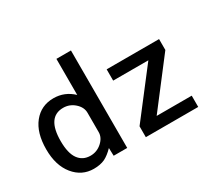

<svg xmlns="http://www.w3.org/2000/svg" viewBox="-142 -1011 1419 1283"><g transform="rotate(-30 568.0 -370.0)"><path d="M42 -260.7Q42 -388.7 100.1 -460.9Q158.2 -533.2 253.9 -533.2Q339.8 -533.2 403.3 -472.7V-751H515.6V1H411.1L409.2 -59.6Q373 -22.5 339.8 -5.9Q303.7 10.7 253.9 10.7Q162.1 10.7 102.1 -63Q42 -136.7 42 -260.7ZM403.3 -335Q403.3 -377.9 365.7 -411.6Q328.1 -445.3 278.3 -445.3Q153.3 -445.3 153.3 -260.7Q153.3 -167 186 -121.6Q218.8 -76.2 278.3 -76.2Q328.1 -76.2 365.7 -109.9Q403.3 -143.6 403.3 -185.5ZM659.2 -522.5H1063.5V-438.5L793 -85.9H1063.5V1H659.2V-83L930.7 -435.5H659.2Z"/></g></svg>

Font: Gen Shin Gothic Medium
Style: Regular
Weight: 500
Designer: [Source Han Sans]
Ryoko NISHIZUKA  (kana & ideographs); Paul D. Hunt (Latin, Greek & Cyrillic); Wenlong ZHANG  (bopomofo
Version: Version 1.002.20150607